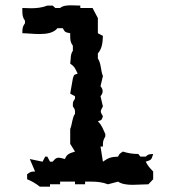

<svg xmlns="http://www.w3.org/2000/svg" viewBox="-20 -705 660 722"><path d="M158 -684C138 -676 117 -674 96 -674C85 -674 75 -675 64 -675V-665C64 -650 65 -639 74 -627V-618C65 -605 64 -599 64 -580C83 -580 105 -577 128 -577C155 -577 182 -581 196 -599H216C225 -583 225 -584 244 -580V-570C244 -555 245 -545 254 -533V-514C244 -500 247 -485 244 -466C261 -454 263 -447 272 -428C257 -423 259 -425 254 -410L244 -353L262 -343V-334C253 -320 254 -322 254 -305C263 -291 262 -294 262 -277C251 -262 252 -239 244 -220V-164L262 -135C240 -128 232 -126 224 -107C213 -110 206 -112 200 -112C192 -112 187 -108 178 -97H168L158 -116H150L140 -97L92 -107L112 -60C95 -60 96 -59 82 -50V-31C101 -23 113 -16 130 -3H168V-12H206V-22H262V-12H300V-22H324C345 -22 365 -20 386 -12L424 -22C437 -13 457 -10 478 -10C499 -10 521 -12 538 -12L556 -31V-60C543 -74 536 -81 528 -97C550 -104 549 -104 556 -126C540 -125 537 -125 528 -116H508L500 -126C479 -126 461 -129 442 -135C427 -125 430 -127 424 -116C398 -115 388 -112 367 -97L358 -154H367C367 -172 367 -176 376 -192V-201C367 -220 364 -233 348 -249C363 -254 362 -253 367 -268C362 -277 359 -281 359 -286C359 -291 362 -295 367 -305L358 -343C364 -351 366 -356 366 -362C366 -368 364 -373 358 -381L367 -419C358 -441 361 -466 348 -485V-504C364 -523 366 -544 367 -570L348 -580V-637L328 -675H282V-684C271 -684 259 -685 248 -685C232 -685 217 -684 206 -675H188L178 -684Z"/></svg>

Font: GNUTypewriter
Style: Standard
Weight: 400
Version: Version 001.000